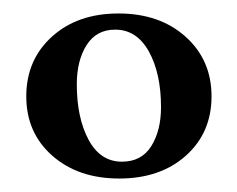

<svg xmlns="http://www.w3.org/2000/svg" viewBox="-20 -729 352 285"><path d="M19 -586Q19 -640 57 -674.5Q95 -709 156 -709Q217 -709 255.5 -674.5Q294 -640 294 -586Q294 -532 256 -498Q218 -464 157 -464Q96 -464 57.5 -498Q19 -532 19 -586ZM94 -604Q94 -554 111.5 -521.5Q129 -489 161 -489Q190 -489 204.5 -512Q219 -535 219 -570Q219 -620 201 -652.5Q183 -685 151 -685Q123 -685 108.5 -662Q94 -639 94 -604Z"/></svg>

Font: Monomakh
Style: Regular
Weight: 400
Version: Version 1.200; ttfautohint (v1.8.4.7-5d5b)